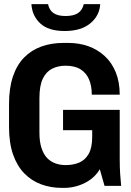

<svg xmlns="http://www.w3.org/2000/svg" viewBox="-20 -905 640 935"><path d="M282 10Q227 10 180 -7.5Q133 -25 98 -61Q63 -97 43.5 -153Q24 -209 24 -287V-399Q24 -476 43 -532.5Q62 -589 97.5 -625Q133 -661 181.5 -678.5Q230 -696 289 -696H312Q365 -696 410 -680Q455 -664 489.5 -632.5Q524 -601 543.5 -553.5Q563 -506 563 -444H427Q427 -487 413.5 -518.5Q400 -550 372 -567.5Q344 -585 299 -585Q263 -585 234 -570.5Q205 -556 188.5 -522Q172 -488 172 -427V-260Q172 -215 182 -184.5Q192 -154 209 -136Q226 -118 249.5 -109.5Q273 -101 300 -101Q336 -101 365 -113Q394 -125 411.5 -155Q429 -185 429 -239V-271H287V-370H563V-134Q563 -91 565 -60Q567 -29 570 0H489L466 -81Q441 -38 393 -14Q345 10 291 10ZM295 -754Q215 -754 175.5 -791.5Q136 -829 133 -885H214Q220 -855 241 -841Q262 -827 299 -827Q338 -827 359.5 -841Q381 -855 388 -885H468Q465 -829 420 -791.5Q375 -754 295 -754Z"/></svg>

Font: Chivo Mono Medium SemiBold
Style: Regular
Weight: 600
Monospace: yes
Version: Version 1.008